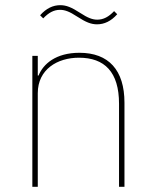

<svg xmlns="http://www.w3.org/2000/svg" viewBox="-20 -722 596 742"><path d="M355 -628C383 -628 409 -640 433 -667L421 -679C400 -657 380 -646 356 -646C337 -646 319 -653 290 -672C256 -694 236 -702 213 -702C185 -702 159 -690 135 -663L147 -651C168 -673 188 -684 212 -684C231 -684 249 -677 278 -658C312 -636 332 -628 355 -628ZM126 0V-362C126 -454 202 -499 285 -499C384 -499 440 -444 440 -321V0H461V-325C461 -451 400 -518 287 -518C196 -518 147 -475 129 -430H126V-506H105V0Z"/></svg>

Font: IBM Plex Sans Thai Looped Thin
Style: Regular
Weight: 100
Designer: Mike Abbink, Paul van der Laan, Pieter van Rosmalen, Ben Mitchell, Mark Frömberg
Foundry: Bold Monday
Version: Version 1.1